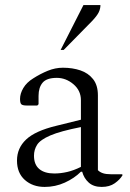

<svg xmlns="http://www.w3.org/2000/svg" viewBox="-20 -727 514 757"><path d="M156 10Q109 10 78 -17.5Q47 -45 47 -94Q47 -143 83 -177Q119 -211 202 -231L299 -255V-332Q299 -370 269.5 -395Q240 -420 204 -420Q164 -420 148 -401Q132 -382 132 -349V-316L127 -311H85Q70 -311 64.5 -315.5Q59 -320 59 -337Q59 -358 72 -380Q85 -402 111 -418Q139 -436 168.5 -448Q198 -460 228 -460Q266 -460 297 -449.5Q328 -439 347 -415Q366 -391 366 -351V-56Q374 -48 386 -44Q398 -40 417 -40H461L463 -38V-36Q453 -19 432.5 -4.5Q412 10 381 10Q349 10 330 -7Q311 -24 304 -50H299Q273 -24 235.5 -7Q198 10 156 10ZM114 -113Q114 -78 135 -60.5Q156 -43 194 -43Q219 -43 245 -49Q271 -55 299 -69V-226Q218 -210 178.5 -193Q139 -176 126.5 -156.5Q114 -137 114 -113ZM219 -530 309 -707H376Q376 -692 369 -678Q362 -664 343 -644L231 -530Z"/></svg>

Font: Spectral Light
Style: Regular
Weight: 300
Designer: Jean-Baptiste Levee
Foundry: Production Type
Version: Version 2.001